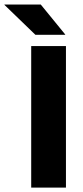

<svg xmlns="http://www.w3.org/2000/svg" viewBox="-83 -847 376 867"><path d="M214.8 0H57.9V-639H214.8ZM101.1 -826.5 211.5 -691.3V-690H76.7L-62.9 -824.9V-826.5Z"/></svg>

Font: Anek Tamil Medium
Style: Regular
Weight: 500
Designer: Aadarsh Rajan (Tamil), Yesha Goshar (Latin)
Foundry: Ek Type
Version: Version 1.003